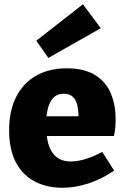

<svg xmlns="http://www.w3.org/2000/svg" viewBox="-20 -872 591 905"><path d="M274 13Q199 13 142 -17.5Q85 -48 54 -108.5Q23 -169 23 -258Q23 -350 56 -415Q89 -480 150 -515Q211 -550 295 -550Q376 -550 427 -519Q478 -488 501.5 -433.5Q525 -379 525 -311Q525 -292 523.5 -272Q522 -252 517 -231H162V-324H374L350 -307Q351 -346 345 -373.5Q339 -401 323.5 -415.5Q308 -430 281 -430Q248 -430 230 -409.5Q212 -389 204.5 -356Q197 -323 197 -284Q197 -236 207 -197Q217 -158 243 -134.5Q269 -111 315 -111Q346 -111 383.5 -122.5Q421 -134 462 -156L518 -68Q458 -27 396 -7Q334 13 274 13ZM208 -599 151 -680 371 -852 455 -739Z"/></svg>

Font: Bitter Thin ExtraBold
Style: Regular
Weight: 800
Version: Version 3.020